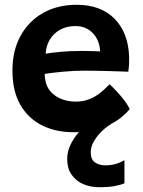

<svg xmlns="http://www.w3.org/2000/svg" viewBox="-20 -553 596 803"><path d="M500.5 117V213.5Q486 220 460.5 225Q435 230 396 230Q358.5 230 327.8 216.8Q297 203.5 279 177Q261 150.5 261 112.5Q261 82 274 54.2Q287 26.5 307 3.2Q327 -20 348.8 -36Q370.5 -52 387.5 -58.5L443.5 -33Q426 -23.5 406.5 -4.8Q387 14 373.2 37.2Q359.5 60.5 359.5 83.5Q359.5 114.5 377.5 126.5Q395.5 138.5 420.5 138.5Q443.5 138.5 462.2 133.2Q481 128 500.5 117ZM522.5 -97Q510 -81 489.2 -63.8Q468.5 -46.5 439.5 -32.2Q410.5 -18 372.5 -9Q334.5 0 287.5 0Q212 0 154.2 -29.5Q96.5 -59 64.2 -116.2Q32 -173.5 32 -258Q32 -341.5 66 -403.2Q100 -465 160.5 -499Q221 -533 300.5 -533Q401 -533 458.5 -475.2Q516 -417.5 520 -317Q520.5 -299.5 519.8 -284.8Q519 -270 516.5 -253Q509.5 -253.5 486.5 -254.2Q463.5 -255 434 -255.8Q404.5 -256.5 377.2 -257Q350 -257.5 334.5 -257.5Q289 -257.5 244 -253.2Q199 -249 167 -244Q167 -233.5 168.5 -223.5Q170 -213.5 172.5 -204.5Q180 -180.5 198.2 -163.2Q216.5 -146 242.2 -137Q268 -128 296.5 -128Q324 -128 346 -135.5Q368 -143 385.2 -154.5Q402.5 -166 415.5 -178.5Q428.5 -191 438.5 -200.5Q441.5 -198 452.5 -187Q463.5 -176 477.5 -160.5Q491.5 -145 503.8 -128Q516 -111 522.5 -97ZM171 -328.5Q198 -333 236.2 -336.5Q274.5 -340 324.5 -340Q351 -340 370.8 -339.2Q390.5 -338.5 398.5 -338Q398.5 -350.5 395 -365Q390.5 -384.5 377.8 -402.8Q365 -421 344.5 -432.5Q324 -444 295 -444Q259 -444 231.5 -428.8Q204 -413.5 188.2 -387.2Q172.5 -361 171 -328.5Z"/></svg>

Font: Grandstander Thin SemiBold
Style: Regular
Weight: 600
Version: Version 1.200